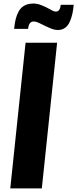

<svg xmlns="http://www.w3.org/2000/svg" viewBox="-20 -1047 430 1067"><path d="M307.1 -880.4Q304.7 -880.4 302.2 -880.4Q282.7 -879.9 258.3 -890.6Q231 -902.3 206.1 -915Q181.2 -927.7 167.5 -927.7Q140.1 -927.7 136.2 -886.7H58.6Q61.5 -918.9 67.6 -942.4Q73.7 -965.8 84.7 -985.1Q95.7 -1004.4 113.8 -1014.9Q131.8 -1025.4 156.7 -1026.9Q160.6 -1027.3 165 -1027.3Q187 -1027.3 209 -1018.6Q235.4 -1008.3 256.3 -996.1Q277.3 -983.9 286.1 -982.9Q300.8 -981 308.3 -991.2Q315.9 -1001.5 317.4 -1020.5H389.6Q387.2 -992.7 382.3 -970.7Q377.4 -948.7 368.4 -927.5Q359.4 -906.2 343.8 -894Q328.1 -881.8 307.1 -880.4ZM37.1 0 122.1 -809.6H297.4L212.4 0Z"/></svg>

Font: Oswald
Style: Bold
Weight: 700
Designer: Vernon Adams
Foundry: Vernon Adams
Version: 3.0; ttfautohint (v0.94.23-7a4d-dirty) -l 8 -r 50 -G 200 -x 